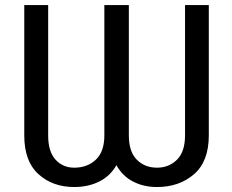

<svg xmlns="http://www.w3.org/2000/svg" viewBox="-20 -731 919 761"><path d="M393.6 -710.9H490.7V-194.3Q490.7 -129.9 522.2 -98.1Q553.7 -66.4 602.1 -66.4Q649.9 -66.4 681.6 -98.1Q713.4 -129.9 713.4 -194.3V-710.9H807.6V-194.3Q807.6 -91.3 749 -40.5Q690.4 10.3 602.1 10.3Q549.8 10.3 507.8 -11.2Q465.8 -32.7 441.4 -76.2Q416.5 -32.7 372.8 -11.2Q329.1 10.3 273.9 10.3Q189 10.3 132.6 -40.5Q76.2 -91.3 76.2 -194.3V-710.9H170.9V-194.3Q170.9 -129.9 200.2 -98.1Q229.5 -66.4 273.9 -66.4Q326.2 -66.4 359.9 -98.1Q393.6 -129.9 393.6 -194.3Z"/></svg>

Font: LXGW WenKai Screen R
Style: Regular
Weight: 400
Designer: Fontworks Inc.
Version: Version 1.235;May 31, 2022